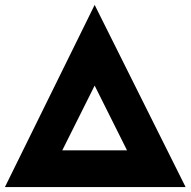

<svg xmlns="http://www.w3.org/2000/svg" viewBox="-31 -763 777 783"><path d="M-11 0 355 -743 726 0ZM223 -150H487L355 -414Z"/></svg>

Font: Lexend Deca ExtraBold
Style: Regular
Weight: 800
Designer: Bonnie Shaver-Troup, Thomas Jockin
Foundry: Lexend
Version: Version 1.008; ttfautohint (v1.8.4.7-5d5b)